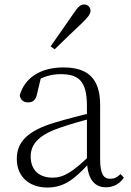

<svg xmlns="http://www.w3.org/2000/svg" viewBox="-20 -823 586 857"><path d="M191 14C263 14 309 -20 373 -89H392L386 -134C305 -55 264 -30 215 -30C156 -30 117 -62 117 -125C117 -175 148 -217 237 -249C286 -267 344 -283 397 -297V-321C343 -309 282 -293 225 -276C101 -239 55 -188 55 -114C55 -31 114 14 191 14ZM453 13C485 13 513 -1 533 -30L518 -46C502 -31 490 -25 473 -25C443 -25 427 -44 427 -113V-354C427 -473 372 -522 263 -522C161 -522 90 -476 68 -397C72 -377 85 -366 105 -366C126 -366 139 -375 145 -402L164 -482L128 -454C171 -481 210 -492 250 -492C330 -492 368 -463 368 -350V-102C371 -30 397 13 453 13ZM206 -616 224 -603C268 -645 310 -687 348 -722C374 -747 384 -761 384 -775C384 -793 370 -803 356 -803C340 -803 328 -793 309 -764C277 -718 242 -668 206 -616Z"/></svg>

Font: Source Han Serif CN VF
Style: Regular
Weight: 250
Designer: Ryoko NISHIZUKA 西塚涼子 (kana & ideographs); Frank Grießhammer (Latin, Greek & Cyrillic); Wenlong ZHANG 张文龙 (bopomofo); San
Foundry: Adobe
Version: Version 2.002;hotconv 1.1.0;makeotfexe 2.6.0